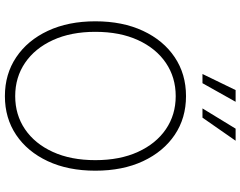

<svg xmlns="http://www.w3.org/2000/svg" viewBox="-120 -862 992 792"><g transform="rotate(90 376.0 -466.0)"><path d="M376.5 9.8Q285.6 9.8 216.1 -36.9Q146.5 -83.5 107.2 -167.5Q67.9 -251.5 67.9 -363.3Q67.9 -475.6 107.2 -559.8Q146.5 -644 216.1 -690.7Q285.6 -737.3 376.5 -737.3Q467.3 -737.3 536.4 -690.7Q605.5 -644 644.8 -560.1Q684.1 -476.1 684.1 -363.3Q684.1 -251 644.8 -167Q605.5 -83 536.4 -36.6Q467.3 9.8 376.5 9.8ZM376.5 -32.7Q453.6 -32.7 513.2 -73.2Q572.8 -113.8 606.7 -188Q640.6 -262.2 640.6 -363.3Q640.6 -464.4 606.7 -538.8Q572.8 -613.3 513.2 -654.1Q453.6 -694.8 376.5 -694.8Q299.3 -694.8 239.5 -654.3Q179.7 -613.8 145.5 -539.3Q111.3 -464.8 111.3 -363.3Q111.3 -262.7 145.3 -188.5Q179.2 -114.3 239 -73.5Q298.8 -32.7 376.5 -32.7ZM465.3 -805.2H427.2L510.7 -941.9H560.5ZM323.2 -805.2H285.2L351.6 -941.9H399.9Z"/></g></svg>

Font: Inter Extra Light
Style: Regular
Weight: 200
Designer: Rasmus Andersson
Foundry: rsms
Version: Version 4.000;git-3c8e0fc